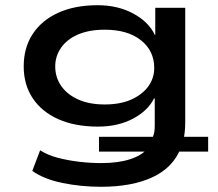

<svg xmlns="http://www.w3.org/2000/svg" viewBox="-20 -528 838 737"><path d="M367 189Q292 189 220.5 174.5Q149 160 104 128L134 49Q164 68 203 78Q242 88 284.5 93Q327 98 369 98Q433 98 478.5 83.5Q524 69 548 41L544 54H360V-3H586H567Q571 -13 572.5 -23Q574 -33 574 -46V-150H571Q548 -103 490.5 -72.5Q433 -42 356 -42Q268 -42 204 -70.5Q140 -99 105.5 -151Q71 -203 71 -273Q71 -345 105.5 -397.5Q140 -450 203.5 -479Q267 -508 355 -508Q432 -508 491.5 -476Q551 -444 575 -393L576 -396V-498H691V-58Q691 -38 689 -21Q687 -4 684 11L670 -3H779V54H661L674 40Q645 115 566 152Q487 189 367 189ZM382 -127Q441 -127 483 -145.5Q525 -164 548.5 -195.5Q572 -227 572 -267Q572 -333 521 -373.5Q470 -414 382 -414Q323 -414 280.5 -396Q238 -378 215 -345.5Q192 -313 192 -273Q192 -231 215 -198Q238 -165 280.5 -146Q323 -127 382 -127Z"/></svg>

Font: Nunito Sans 7pt Expanded SemiBold
Style: Regular
Weight: 600
Width: 7
Designer: Vernon Adams
Foundry: Vernon Adams
Version: Version 3.101;gftools[0.9.27]